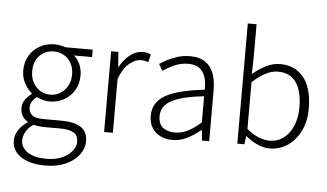

<svg xmlns="http://www.w3.org/2000/svg" viewBox="-64 -903 2155 1265"><g transform="rotate(5 1014.0 -270.5)"><path d="M275 254Q208 254 159 236Q110 218 83 185.5Q56 153 56 108Q56 73 77 39.5Q98 6 136 -19V-24Q115 -36 101.5 -57.5Q88 -79 88 -110Q88 -145 108 -170Q128 -195 147 -208V-212Q121 -234 99.5 -271.5Q78 -309 78 -358Q78 -414 103.5 -456.5Q129 -499 172.5 -523Q216 -547 268 -547Q291 -547 309.5 -543Q328 -539 341 -534H522V-485H402Q427 -464 442 -431Q457 -398 457 -357Q457 -302 431.5 -259.5Q406 -217 363.5 -193Q321 -169 268 -169Q247 -169 224 -175Q201 -181 183 -191Q166 -178 153.5 -160Q141 -142 141 -117Q141 -89 162 -69.5Q183 -50 241 -50H354Q444 -50 487.5 -20.5Q531 9 531 73Q531 119 499.5 161Q468 203 410.5 228.5Q353 254 275 254ZM268 -214Q304 -214 334 -232Q364 -250 382.5 -282.5Q401 -315 401 -358Q401 -402 383 -434Q365 -466 335 -483Q305 -500 268 -500Q232 -500 202 -483Q172 -466 154.5 -434.5Q137 -403 137 -358Q137 -315 155 -282.5Q173 -250 203 -232Q233 -214 268 -214ZM281 209Q340 209 382.5 190Q425 171 449 141.5Q473 112 473 81Q473 37 442 19.5Q411 2 353 2H243Q234 2 215.5 0Q197 -2 176 -7Q142 17 126.5 45.5Q111 74 111 101Q111 149 155.5 179Q200 209 281 209Z M644 0V-534H692L699 -435H701Q728 -484 767 -515.5Q806 -547 852 -547Q868 -547 881 -544.5Q894 -542 906 -536L894 -484Q881 -488 871 -490.5Q861 -493 845 -493Q810 -493 771 -462.5Q732 -432 702 -358V0Z M1096 13Q1053 13 1018 -3.5Q983 -20 962 -52.5Q941 -85 941 -135Q941 -223 1022.5 -269.5Q1104 -316 1280 -335Q1282 -375 1272.5 -411.5Q1263 -448 1236.5 -472Q1210 -496 1159 -496Q1107 -496 1063.5 -475.5Q1020 -455 991 -435L966 -478Q986 -492 1016.5 -508Q1047 -524 1085 -535.5Q1123 -547 1166 -547Q1230 -547 1268 -519.5Q1306 -492 1322.5 -445Q1339 -398 1339 -338V0H1291L1285 -68H1281Q1242 -35 1195 -11Q1148 13 1096 13ZM1108 -37Q1152 -37 1193 -57.5Q1234 -78 1280 -119V-292Q1176 -281 1114 -260Q1052 -239 1025.5 -209Q999 -179 999 -138Q999 -82 1031 -59.5Q1063 -37 1108 -37Z M1739 13Q1702 13 1660 -5Q1618 -23 1582 -54H1579L1572 0H1525V-795H1583V-568L1580 -465Q1620 -499 1666 -523Q1712 -547 1760 -547Q1831 -547 1878.5 -513Q1926 -479 1950 -418.5Q1974 -358 1974 -275Q1974 -184 1941 -119.5Q1908 -55 1855 -21Q1802 13 1739 13ZM1735 -38Q1786 -38 1826 -67.5Q1866 -97 1889 -150.5Q1912 -204 1912 -274Q1912 -338 1896 -388.5Q1880 -439 1844.5 -467.5Q1809 -496 1749 -496Q1711 -496 1669.5 -474.5Q1628 -453 1583 -412V-103Q1624 -67 1664.5 -52.5Q1705 -38 1735 -38Z"/></g></svg>

Font: Noto Sans HK Thin Light
Style: Regular
Weight: 300
Version: Version 2.004-H2;hotconv 1.0.118;makeotfexe 2.5.65603